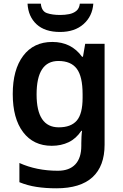

<svg xmlns="http://www.w3.org/2000/svg" viewBox="-20 -779 666 1039"><path d="M263 -552Q366 -552 424 -472H429L441 -542H546V4Q546 120 480.5 180Q415 240 285 240Q227 240 178 232.5Q129 225 85 207V103Q178 145 293 145Q355 145 387.5 110.5Q420 76 420 10V-4Q420 -19 421 -39Q422 -59 424 -71H420Q392 -29 351.5 -9.5Q311 10 260 10Q161 10 105 -64Q49 -138 49 -270Q49 -402 105.5 -477Q162 -552 263 -552ZM296 -449Q178 -449 178 -268Q178 -90 298 -90Q364 -90 395.5 -126.5Q427 -163 427 -250V-269Q427 -365 395.5 -407Q364 -449 296 -449ZM485 -759Q480 -691 432 -648.5Q384 -606 305 -606Q223 -606 178 -647.5Q133 -689 129 -759H201Q205 -718 234 -708Q263 -698 306 -698Q331 -698 354 -702.5Q377 -707 393 -720Q409 -733 412 -759Z"/></svg>

Font: Noto Sans Malayalam SemiBold
Style: Regular
Weight: 600
Designer: Jelle Bosma - Monotype Design Team
Foundry: Monotype Imaging Inc.
Version: Version 2.104; ttfautohint (v1.8.4.7-5d5b)